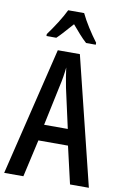

<svg xmlns="http://www.w3.org/2000/svg" viewBox="-101 -997 674 1054"><g transform="rotate(10 236.0 -470.0)"><path d="M280 -940H191C172 -899 132 -837 98 -791V-780H153C176 -801 205 -836 236 -870C265 -836 292 -804 319 -780H373V-791C339 -836 301 -895 280 -940ZM367 0H472L296 -714H173L0 0H107L154 -208H319ZM253 -519 302 -298H170L217 -520C226 -558 232 -597 235 -629C239 -597 245 -559 253 -519Z"/></g></svg>

Font: Noto Sans Arabic ExtCond Med
Style: Regular
Weight: 500
Width: 2
Designer: Monotype Design Team, Nadine Chahine, Nizar Qandah and Khaled Hosny
Foundry: Monotype Imaging Inc.
Version: Version 2.012